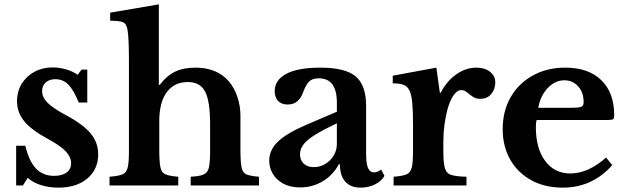

<svg xmlns="http://www.w3.org/2000/svg" viewBox="-20 -850 2871 880"><path d="M107 -35 85 0H54V-182H96Q113 -111 145 -77.5Q177 -44 228 -44Q265 -44 285.5 -59.5Q306 -75 306 -102Q306 -130 281 -156.5Q256 -183 200 -213Q124 -254 91 -294.5Q58 -335 58 -386Q58 -431 79.5 -466Q101 -501 138 -521Q175 -541 221 -541Q252 -541 283 -532Q314 -523 336 -507L354 -531H380V-380H341Q318 -437 293.5 -462Q269 -487 234 -487Q206 -487 189.5 -472Q173 -457 173 -432Q173 -404 198 -379Q223 -354 279 -324Q360 -281 395 -239Q430 -197 430 -143Q430 -74 380.5 -32Q331 10 248 10Q205 10 168 -1.5Q131 -13 107 -35Z M710 -297V-164Q710 -110 715 -84.5Q720 -59 738.5 -51Q757 -43 797 -40V0H482V-40Q523 -43 541.5 -51Q560 -59 565.5 -83Q571 -107 571 -157V-568Q571 -681 564 -716Q559 -742 543 -748.5Q527 -755 485 -755V-792L708 -830V-461H712Q743 -502 781.5 -521Q820 -540 875 -540Q975 -540 1029 -477Q1055 -446 1068.5 -404.5Q1082 -363 1082 -319V-164Q1082 -109 1087 -83.5Q1092 -58 1110 -50.5Q1128 -43 1167 -40V0H854V-40Q894 -42 913 -50Q932 -58 937.5 -82.5Q943 -107 943 -157V-280Q943 -387 920 -430.5Q897 -474 841 -474Q781 -474 747 -431Q728 -407 719 -372.5Q710 -338 710 -297Z M1384 -278 1524 -338V-380Q1524 -491 1441 -491Q1412 -491 1397 -476.5Q1382 -462 1368 -424Q1360 -401 1343 -386Q1326 -371 1298 -371Q1270 -371 1254.5 -387.5Q1239 -404 1239 -432Q1239 -483 1292 -511.5Q1345 -540 1448 -540Q1562 -540 1610 -500Q1658 -460 1658 -364V-145Q1658 -101 1666.5 -80.5Q1675 -60 1694 -60Q1711 -60 1727 -73L1742 -44Q1729 -20 1699 -5Q1669 10 1633 10Q1587 10 1562.5 -17.5Q1538 -45 1538 -97H1533Q1506 -47 1459 -19Q1412 9 1356 9Q1310 9 1278 -8.5Q1246 -26 1230 -54Q1214 -82 1214 -114Q1214 -163 1254.5 -201.5Q1295 -240 1384 -278ZM1524 -190V-285Q1461 -255 1424 -232Q1387 -209 1371 -188Q1355 -167 1355 -143Q1355 -116 1372 -100Q1389 -84 1418 -84Q1446 -84 1470 -98Q1494 -112 1509 -136.5Q1524 -161 1524 -190Z M2012 -203V-155Q2012 -104 2019 -79.5Q2026 -55 2049 -48Q2072 -41 2118 -40V0H1784V-40Q1825 -43 1843.5 -51Q1862 -59 1867.5 -83Q1873 -107 1873 -157V-279Q1873 -341 1869.5 -378.5Q1866 -416 1856.5 -435.5Q1847 -455 1828.5 -461.5Q1810 -468 1780 -468V-503L1980 -540L1996 -425H2000Q2027 -478 2071 -509Q2115 -540 2164 -540Q2202 -540 2226 -521Q2250 -502 2250 -473Q2250 -441 2231.5 -419Q2213 -397 2181 -397Q2161 -397 2146.5 -407Q2132 -417 2120 -427Q2108 -437 2094 -437Q2075 -437 2058 -412Q2041 -387 2030 -345Q2022 -315 2017 -277.5Q2012 -240 2012 -203Z M2758 -128 2786 -93Q2695 10 2559 10Q2477 10 2415 -24Q2353 -58 2318.5 -118.5Q2284 -179 2284 -258Q2284 -341 2320.5 -404.5Q2357 -468 2422 -504Q2487 -540 2571 -540Q2677 -540 2736 -482.5Q2795 -425 2795 -323Q2795 -307 2790 -303.5Q2785 -300 2762 -300H2440Q2436 -291 2436 -267Q2436 -170 2478.5 -112.5Q2521 -55 2594 -55Q2636 -55 2677.5 -74Q2719 -93 2758 -128ZM2447 -356H2592Q2633 -356 2644 -360.5Q2655 -365 2655 -382Q2655 -426 2630 -454Q2605 -482 2567 -482Q2524 -482 2490.5 -446.5Q2457 -411 2447 -356Z"/></svg>

Font: Libre Baskerville
Style: Bold
Weight: 700
Designer: Pablo Impallari, Rodrigo Fuenzalida
Foundry: Pablo Impallari, Rodrigo Fuenzalida
Version: Version 1.051; ttfautohint (v1.8.4.7-5d5b)